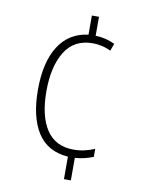

<svg xmlns="http://www.w3.org/2000/svg" viewBox="-83 -782 628 849"><g transform="rotate(10 230.5 -357.0)"><path d="M292 -639Q317 -638 338.5 -632.5Q360 -627 379 -618L367 -585Q347 -595 326 -599.5Q305 -604 286 -604Q202 -604 161 -537.5Q120 -471 120 -360Q120 -249 160.5 -187.5Q201 -126 283 -126Q309 -126 332.5 -131.5Q356 -137 377 -146V-110Q362 -104 341.5 -98.5Q321 -93 295 -91V10H264V-91Q171 -98 126.5 -168Q82 -238 82 -360Q82 -484 128 -556Q174 -628 260 -638V-724H292Z"/></g></svg>

Font: Noto Sans Lao Looped Condensed ExtraLight
Style: Regular
Weight: 200
Width: 3
Designer: Mark Frömberg, Ben Mitchell
Foundry: The Fontpad Ltd
Version: Version 1.002; ttfautohint (v1.8.4.7-5d5b)